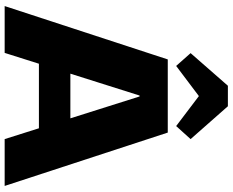

<svg xmlns="http://www.w3.org/2000/svg" viewBox="-107 -891 998 824"><g transform="rotate(90 392.0 -479.0)"><path d="M235 -700H549L778 0H577L394 -579H390L207 0H6ZM215 -282H568V-147H215ZM208 -798 348 -958H436L577 -798L521 -736L335 -877H450L263 -736Z"/></g></svg>

Font: Pathway Extreme ExtraBold
Style: Regular
Weight: 800
Designer: Eduardo Rodriguez Tunni
Foundry: Eduardo Rodriguez Tunni
Version: Version 1.001;gftools[0.9.26]